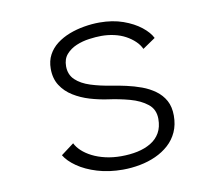

<svg xmlns="http://www.w3.org/2000/svg" viewBox="-64 -588 777 674"><g transform="rotate(-10 325.0 -250.5)"><path d="M322.5 11Q273 11 231.8 -1.5Q190.5 -14 161.8 -34Q133 -54 120 -76L166 -110.5Q173 -96 187.2 -82.8Q201.5 -69.5 222.2 -59Q243 -48.5 269 -42.5Q295 -36.5 325 -36.5Q356 -36.5 383 -42.2Q410 -48 431 -60.5Q452 -73 463.8 -93.5Q475.5 -114 475.5 -143Q475.5 -177 451.2 -196.2Q427 -215.5 389.5 -225.8Q352 -236 311 -241.5Q280.5 -246 249.5 -255.2Q218.5 -264.5 192.2 -280.8Q166 -297 150 -321.8Q134 -346.5 134 -381.5Q134 -409.5 145.5 -431Q157 -452.5 177 -467.8Q197 -483 222.2 -492.8Q247.5 -502.5 275.5 -507.2Q303.5 -512 330.5 -512Q377 -512 414.2 -498.8Q451.5 -485.5 476.8 -465.5Q502 -445.5 512 -425L466.5 -394Q459.5 -409.5 446 -422.2Q432.5 -435 414.5 -444.8Q396.5 -454.5 374.5 -459.5Q352.5 -464.5 328.5 -464.5Q309.5 -464.5 285.2 -461.2Q261 -458 239 -448.8Q217 -439.5 202.8 -423.2Q188.5 -407 188.5 -381Q188.5 -351 208.2 -332.2Q228 -313.5 261 -303Q294 -292.5 333 -286.5Q358 -282.5 385.2 -276.5Q412.5 -270.5 438.5 -261Q464.5 -251.5 485.5 -236.2Q506.5 -221 518.8 -198.8Q531 -176.5 531 -145Q531 -112.5 519.5 -87Q508 -61.5 487.5 -43Q467 -24.5 440.5 -12.5Q414 -0.5 383.8 5.2Q353.5 11 322.5 11Z"/></g></svg>

Font: Trispace Thin ExtraLight
Style: Regular
Weight: 250
Version: Version 1.210